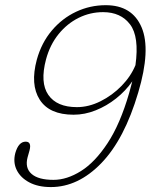

<svg xmlns="http://www.w3.org/2000/svg" viewBox="-20 -730 596 759"><path d="M181 9.5Q130.5 9.5 95.8 -9Q61 -27.5 46 -58Q31 -88.5 40.5 -125Q53.5 -170 81.5 -170Q106 -170 96.5 -134.5L89 -108Q78 -66 104.8 -42.5Q131.5 -19 191.5 -19Q244.5 -19 300 -53.8Q355.5 -88.5 405.2 -164Q455 -239.5 490.5 -362Q497.5 -386 503 -408.5Q476.5 -370.5 439 -340.8Q401.5 -311 358.2 -293.8Q315 -276.5 271 -276.5Q175 -276.5 137 -336Q99 -395.5 125.5 -494Q144 -561 184.8 -609.2Q225.5 -657.5 280.8 -683.5Q336 -709.5 398 -709.5Q502.5 -709.5 539.8 -621.8Q577 -534 526.5 -364.5Q472 -179.5 380.5 -85Q289 9.5 181 9.5ZM162 -495.5Q137.5 -403.5 171 -355Q204.5 -306.5 284 -306.5Q331 -306.5 377.5 -329.8Q424 -353 460.8 -390.8Q497.5 -428.5 515.5 -472.5Q531 -585 494.2 -633.5Q457.5 -682 387.5 -682Q336.5 -682 291 -659.5Q245.5 -637 211.5 -595Q177.5 -553 162 -495.5Z"/></svg>

Font: Fraunces 72pt SuperSoft Thin
Style: Italic
Weight: 100
Italic angle: -16°
Version: Version 1.000;[b76b70a41]